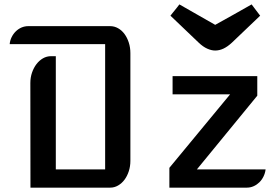

<svg xmlns="http://www.w3.org/2000/svg" viewBox="-20 -860 1246 880"><path d="M119.1 -479.5Q119.1 -504.9 126.7 -527.1Q134.3 -549.3 147.2 -566.2Q160.2 -583 177.2 -592.8Q194.3 -602.5 213.9 -602.5H235.8V-83.5H461.9V-657.7H24.4Q25.9 -674.8 33.4 -689.9Q41 -705.1 52.5 -716.3Q64 -727.5 78.6 -733.9Q93.3 -740.2 109.9 -740.2H484.9Q503.9 -740.2 521 -730.7Q538.1 -721.2 550.5 -704.3Q563 -687.5 570.3 -664.8Q577.6 -642.1 577.6 -616.2V-123Q577.6 -97.7 570.3 -75.2Q563 -52.7 550.5 -36.1Q538.1 -19.5 521.2 -9.8Q504.4 0 485.4 0H119.6ZM756.3 -90.8 1034.7 -427.7H771V-511.2H1159.2V-421.4L882.3 -83.5H1197.3Q1195.3 -66.4 1187.7 -51Q1180.2 -35.6 1168.7 -24.4Q1157.2 -13.2 1142.6 -6.6Q1127.9 0 1111.8 0H756.3ZM966.3 -628.4Q949.2 -628.4 929.9 -637Q910.6 -645.5 890.6 -664.6L761.2 -788.1Q767.1 -795.9 772.2 -802Q777.3 -808.1 782 -814Q786.6 -819.8 791.5 -825.9Q796.4 -832 802.2 -839.8L966.3 -746.1Q1007.3 -768.6 1049.6 -792.5Q1091.8 -816.4 1133.3 -839.8Q1144 -824.7 1153.1 -813.5Q1162.1 -802.2 1172.4 -788.1L1043 -664.6Q1022.9 -646 1004.2 -637.2Q985.4 -628.4 966.3 -628.4Z"/></svg>

Font: Atomic Age
Style: Regular
Weight: 400
Designer: James Grieshaber
Foundry: James Grieshaber
Version: Version 1.008; ttfautohint (v1.4.1) -l 6 -r 46 -G 0 -x 0 -H 